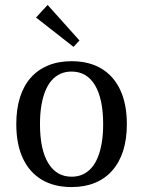

<svg xmlns="http://www.w3.org/2000/svg" viewBox="-20 -748 580 778"><path d="M270 10Q199 10 149 -20Q99 -50 72.5 -107Q46 -164 46 -245Q46 -306 61 -353.5Q76 -401 105 -433.5Q134 -466 175.5 -483Q217 -500 270 -500Q341 -500 391 -470Q441 -440 467.5 -383Q494 -326 494 -245Q494 -184 479 -137Q464 -90 435 -57Q406 -24 364.5 -7Q323 10 270 10ZM270 -32Q295 -32 315 -41Q335 -50 350.5 -67.5Q366 -85 376.5 -111Q387 -137 392.5 -170.5Q398 -204 398 -245Q398 -347 365 -402.5Q332 -458 270 -458Q245 -458 225 -449Q205 -440 189.5 -422.5Q174 -405 163.5 -379Q153 -353 147.5 -319.5Q142 -286 142 -245Q142 -142 175.5 -87Q209 -32 270 -32ZM278 -558 126 -677 173 -728 302 -584Z"/></svg>

Font: Sutasoma
Style: Regular
Weight: 400
Designer: Izhar Fathurrohim, Akbar Rohmanto, Arusyal Khofiqoini
Foundry: Kiwari Kolektiv
Version: Version 1.102